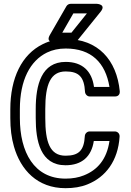

<svg xmlns="http://www.w3.org/2000/svg" viewBox="-20 -950 685 1005"><path d="M84 -332V-378C84 -531 138 -632 226 -675C255 -689 287 -696 324 -696C458 -696 532 -622 553 -495H472C461 -578 411 -626 324 -626C197 -626 167 -506 167 -379V-332C167 -213 191 -85 323 -85C409 -85 459 -131 471 -212H553C539 -116 490 -60 419 -32C392 -21 360 -15 323 -15C158 -15 84 -154 84 -332ZM323 -135C240 -135 217 -208 217 -332V-379C217 -508 244 -576 324 -576C393 -576 421 -547 425 -469C426 -457 436 -445 450 -445H582C603 -445 608 -461 607 -472C591 -636 493 -746 324 -746C280 -746 240 -737 204 -719C94 -665 34 -542 34 -378V-332C34 -277 40 -228 53 -183C88 -61 175 35 323 35C365 35 404 29 438 15C533 -23 598 -108 606 -235C607 -252 594 -262 581 -262H449C437 -262 425 -252 424 -238C420 -162 392 -135 323 -135ZM364 -880H435L354 -779H306ZM350 -930C342 -930 333 -926 328 -918L241 -767C218 -727 262 -729 262 -729H366C373 -729 380 -732 385 -738L507 -889C538 -928 487 -930 487 -930Z"/></svg>

Font: Asimov
Style: NarOu
Weight: 500
Designer: Google
Version: Version 2.000980; 2014